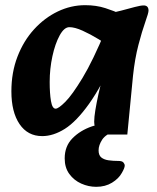

<svg xmlns="http://www.w3.org/2000/svg" viewBox="-20 -510 606 742"><path d="M143 16Q87 16 55.5 -30.5Q24 -77 24 -157Q24 -230 47.5 -291Q71 -352 111.5 -396.5Q152 -441 203 -465.5Q254 -490 309 -490Q352 -490 387.5 -478.5Q423 -467 448 -455L419 -321Q393 -339 361 -358.5Q329 -378 299 -391.5Q269 -405 248 -405Q228 -405 210.5 -373Q193 -341 182.5 -292.5Q172 -244 172 -193Q172 -149 177 -119.5Q182 -90 195 -90Q206 -90 232.5 -116.5Q259 -143 299 -209Q339 -275 388 -393L427 -297Q373 -177 324 -108.5Q275 -40 230.5 -12Q186 16 143 16ZM398 10Q366 10 355 -4Q344 -18 344 -40Q344 -57 348.5 -84.5Q353 -112 360 -144Q367 -176 375 -204L397 -279L363 -305L387 -456Q419 -461 448.5 -469Q478 -477 501 -483Q524 -489 535 -489Q554 -489 554 -469Q554 -460 541.5 -425Q529 -390 515 -336.5Q501 -283 494 -217L472 10ZM230 102Q230 55 260 24.5Q290 -6 335 -21.5Q380 -37 423 -37Q437 -37 444 -32.5Q451 -28 451 -23Q451 -16 445.5 -12.5Q440 -9 429 -5Q389 8 375 29.5Q361 51 361 71Q361 90 371.5 98.5Q382 107 399.5 109.5Q417 112 438 112Q452 112 457 118Q462 124 462 130Q462 139 451 158Q439 180 413 196Q387 212 352 212Q322 212 294 199.5Q266 187 248 162.5Q230 138 230 102Z"/></svg>

Font: Alkatra
Style: Bold
Weight: 700
Designer: Suman Bhandary
Version: Version 1.100;gftools[0.9.22]